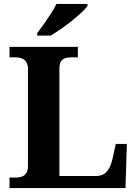

<svg xmlns="http://www.w3.org/2000/svg" viewBox="-20 -951 694 971"><path d="M28.1 0V-53H64.3Q79.2 -53 92.2 -58.3Q105.2 -63.6 113.3 -76.5Q121.4 -89.4 121.4 -111.1V-601.2Q121.4 -624.5 113 -637.4Q104.6 -650.4 90.8 -655.7Q76.9 -661 59.7 -661H28.1V-714H373.7V-661H339.8Q320.1 -661 307.1 -655.9Q294.1 -650.8 287.3 -638.3Q280.4 -625.9 280.4 -604V-61H466.4Q489.4 -61 505.6 -71Q521.8 -81.1 532.2 -100.9Q542.7 -120.7 549.2 -148.1L565.5 -223.1H621.6L614.6 0ZM168.3 -784Q183.3 -803 201.6 -829Q219.9 -855 237.6 -882Q255.2 -909 265.2 -931H422.6V-921Q413.6 -908 392.4 -888Q371.2 -868 343.8 -846Q316.4 -824 288.2 -804.5Q259.9 -785 236.5 -771H168.3Z"/></svg>

Font: Noto Serif Ethiopic
Style: Regular
Weight: 400
Designer: Monotype Design Team
Foundry: Monotype Imaging Inc.
Version: Version 2.102